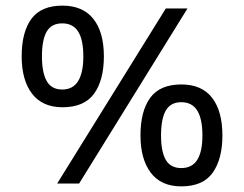

<svg xmlns="http://www.w3.org/2000/svg" viewBox="-20 -652 868 682"><path d="M569 -622H646L261 0H183ZM202 -271Q131 -271 94 -319Q57 -367 57 -452Q57 -538 91.5 -585Q126 -632 202 -632Q274 -632 311.5 -585Q349 -538 349 -452Q349 -367 314 -319Q279 -271 202 -271ZM201 -334Q239 -334 257.5 -364Q276 -394 276 -452Q276 -511 257.5 -540Q239 -569 201 -569Q163 -569 146 -540Q129 -511 129 -452Q129 -394 146 -364Q163 -334 201 -334ZM624 10Q552 10 515.5 -38.5Q479 -87 479 -171Q479 -257 513.5 -304.5Q548 -352 624 -352Q697 -352 733.5 -304.5Q770 -257 770 -171Q770 -87 735.5 -38.5Q701 10 624 10ZM624 -55Q662 -55 680.5 -84Q699 -113 699 -171Q699 -230 680.5 -259.5Q662 -289 624 -289Q586 -289 569 -259.5Q552 -230 552 -171Q552 -113 569 -84Q586 -55 624 -55Z"/></svg>

Font: binaryh115
Style: Book
Weight: 400
Designer: Jelle Bosma - Monotype Design Team
Foundry: Monotype Imaging Inc.
Version: Version 2.003